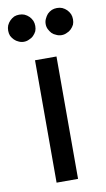

<svg xmlns="http://www.w3.org/2000/svg" viewBox="-94 -742 433 783"><g transform="rotate(-10 122.5 -350.5)"><path d="M164.1 -506.8Q164.1 -379.9 164.1 0Q142.6 0 75.2 0Q75.2 -79.1 75.2 -316.4Q75.2 -364.3 75.2 -506.8Q97.7 -506.8 164.1 -506.8ZM100.6 -644.5Q100.6 -632.8 96.7 -623Q91.8 -613.3 84 -605.5Q76.2 -597.7 65.4 -593.8Q55.7 -588.9 43.9 -588.9Q32.2 -588.9 22.5 -593.8Q12.7 -597.7 4.9 -605.5Q-2.9 -613.3 -7.8 -623Q-11.7 -632.8 -11.7 -644.5Q-11.7 -656.2 -7.8 -666Q-2.9 -676.8 4.9 -684.6Q12.7 -692.4 22.5 -697.3Q32.2 -701.2 43.9 -701.2Q55.7 -701.2 65.4 -697.3Q76.2 -692.4 84 -684.6Q91.8 -676.8 96.7 -666Q100.6 -656.2 100.6 -644.5ZM256.8 -644.5Q256.8 -632.8 252.9 -623Q248 -613.3 240.2 -605.5Q232.4 -597.7 221.7 -593.8Q211.9 -588.9 200.2 -588.9Q188.5 -588.9 178.7 -593.8Q168 -597.7 160.2 -605.5Q153.3 -613.3 148.4 -623Q143.6 -632.8 143.6 -644.5Q143.6 -656.2 148.4 -666Q153.3 -676.8 160.2 -684.6Q168 -692.4 178.7 -697.3Q188.5 -701.2 200.2 -701.2Q211.9 -701.2 221.7 -697.3Q232.4 -692.4 240.2 -684.6Q248 -676.8 252.9 -666Q256.8 -656.2 256.8 -644.5Z"/></g></svg>

Font: Lato
Style: Regular
Weight: 400
Designer: Lukasz Dziedzic with Adam Twardoch and Botio Nikoltchev
Version: Version 2.015; 2015-08-06; http://www.latofonts.com/